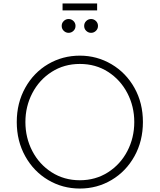

<svg xmlns="http://www.w3.org/2000/svg" viewBox="-20 -1079 924 1111"><path d="M77 -373Q77 -483 126 -571Q175 -659 258.5 -708Q342 -757 442 -757Q541 -757 625 -707.5Q709 -658 758 -570.5Q807 -483 807 -373Q807 -263 758 -175Q709 -87 625.5 -37.5Q542 12 442 12Q342 12 258.5 -37.5Q175 -87 126 -175Q77 -263 77 -373ZM442 -36Q533 -36 605 -82Q677 -128 717 -205Q757 -282 757 -373Q757 -463 717 -540Q677 -617 605.5 -663Q534 -709 442 -709Q351 -709 279 -663Q207 -617 167 -540Q127 -463 127 -373Q127 -282 167 -205Q207 -128 279 -82Q351 -36 442 -36ZM337 -929Q337 -946 349 -957.5Q361 -969 377 -969Q393 -969 405 -957.5Q417 -946 417 -929Q417 -912 405 -900.5Q393 -889 377 -889Q361 -889 349 -900.5Q337 -912 337 -929ZM342 -1059H542V-1019H342ZM507 -969Q523 -969 535 -957.5Q547 -946 547 -929Q547 -912 535 -900.5Q523 -889 507 -889Q491 -889 479 -900.5Q467 -912 467 -929Q467 -946 479 -957.5Q491 -969 507 -969Z"/></svg>

Font: Eudoxus Sans ExtraLight
Style: Regular
Weight: 200
Designer: Stijn de Vries
Foundry: tokotype
Version: Version 2.005